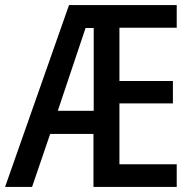

<svg xmlns="http://www.w3.org/2000/svg" viewBox="-21 -734 765 754"><path d="M673 0V-89H448V-328H658V-416H448V-625H673V-714H250L-1 0H105L176 -208H346V0ZM206 -299 315 -624H347V-299Z"/></svg>

Font: Noto Sans Tamil Condensed Medium
Style: Regular
Weight: 500
Width: 3
Designer: Jelle Bosma - Monotype Design Team
Foundry: Monotype Imaging Inc.
Version: Version 2.004